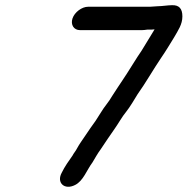

<svg xmlns="http://www.w3.org/2000/svg" viewBox="-20 -677 722 739"><path d="M288 -561H526C532 -561 540 -562 547 -563H556C561 -563 567 -563 575 -564C566 -549 557 -534 547 -518L525 -482C515 -468 504 -450 490 -428C460 -379 440 -352 412 -308C398 -283 383 -269 367 -242C352 -217 344 -206 328 -184L309 -156C297 -138 285 -122 276 -105C271 -95 264 -88 259 -78C246 -60 228 -34 218 -13C196 26 228 56 269 35C301 19 314 -23 336 -52C347 -70 354 -84 368 -103C385 -129 403 -155 421 -181C432 -196 452 -231 465 -246C481 -266 497 -294 510 -315C537 -352 572 -413 600 -454C618 -480 634 -507 650 -533C666 -561 682 -583 682 -614C682 -644 669 -658 642 -657C626 -657 604 -653 587 -653C579 -653 565 -651 557 -651H319C295 -651 267 -630 259 -606C251 -582 264 -561 288 -561Z"/></svg>

Font: Electronic
Style: BlkSuIt
Weight: 900
Version: Version 1.011